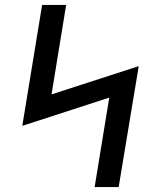

<svg xmlns="http://www.w3.org/2000/svg" viewBox="-20 -755 640 775"><path d="M362 0 421 -361 70 -247 150 -735H247L188 -374L540 -488L459 0Z"/></svg>

Font: Iosevka Medium Extended
Style: Italic
Weight: 500
Width: 7
Italic angle: -9°
Monospace: yes
Designer: Belleve Invis
Foundry: Belleve Invis
Version: Version 32.5.0; ttfautohint (v1.8.4)